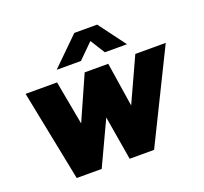

<svg xmlns="http://www.w3.org/2000/svg" viewBox="-126 -879 1088 1026"><g transform="rotate(-20 418.0 -366.5)"><path d="M513 -580H639L525 -733H395L239 -580H377L461 -663ZM836 -516H663L548 -265L509 -516H375L264 -266L218 -516H39L142 0H284L401 -250L443 0H582Z"/></g></svg>

Font: United Sans Black
Style: Italic
Weight: 900
Italic angle: -8°
Designer: Pablo Impallari, Rodrigo Fuenzalida (Modified by Dan O. Williams)
Version: Version 1.000;PS 001.000;hotconv 1.0.88;makeotf.lib2.5.64775